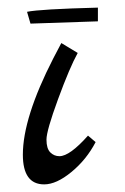

<svg xmlns="http://www.w3.org/2000/svg" viewBox="-20 -485 328 504"><path d="M211 -129 231 -112Q207 -66 167.5 -33.5Q128 -1 96 -1Q40 -1 40 -79Q40 -176 120 -332Q138 -366 141 -372L184 -346Q163 -308 132.5 -225Q102 -142 102 -118.5Q102 -95 112 -85Q122 -75 136 -75Q163 -75 211 -129ZM237 -465V-429L60 -423L51 -454Q84 -461 237 -465Z"/></svg>

Font: Marck Script
Style: Regular
Weight: 400
Designer: Denis Masharov, Marck Fogel
Foundry: Denis Masharov
Version: Version 1.002